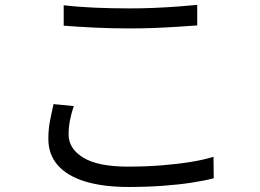

<svg xmlns="http://www.w3.org/2000/svg" viewBox="-20 -723 1040 768"><path d="M234.8 -702Q289 -695.4 356.6 -692.4Q424.1 -689.4 499 -689.4Q547.2 -689.4 595.6 -691.4Q644 -693.4 688.5 -696.7Q733 -700 768.9 -703.4V-621.3Q735.1 -618.9 689.9 -615.9Q644.6 -612.9 595.3 -611.1Q546 -609.3 499.4 -609.3Q424.3 -609.3 359 -612.5Q293.8 -615.6 234.8 -620.3ZM274.9 -298.7Q265.3 -269.4 259.8 -241.2Q254.4 -213 254.4 -185.4Q254.4 -128.1 313.3 -92.3Q372.1 -56.5 492 -56.5Q561.5 -56.5 625.1 -61.5Q688.7 -66.5 742.5 -75.2Q796.4 -83.9 834 -95.9L835 -9.9Q799.2 -0.5 746.7 7.6Q694.1 15.7 629.9 20.3Q565.6 24.9 494.4 24.9Q392.9 24.9 321 3Q249.2 -18.9 211.3 -61.8Q173.4 -104.7 173.4 -167.5Q173.4 -206.8 180.3 -241.7Q187.2 -276.5 194 -306.6Z"/></svg>

Font: Noto Sans HK Thin
Style: Regular
Weight: 100
Designer: Ryoko NISHIZUKA 西塚涼子 (kana, bopomofo & ideographs); Paul D. Hunt (Latin, Greek & Cyrillic); Sandoll Communications 산돌커뮤니
Foundry: Adobe
Version: Version 2.004-H2;hotconv 1.0.118;makeotfexe 2.5.65603